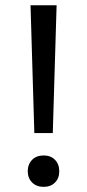

<svg xmlns="http://www.w3.org/2000/svg" viewBox="-20 -711 334 737"><path d="M86.4 -53.7Q86.9 -81.1 103.5 -97.7Q120.1 -114.3 147.5 -114.3Q174.8 -114.3 190.9 -97.7Q207.5 -81.1 207.5 -53.7Q207.5 -26.4 190.9 -10.3Q174.8 6.3 147.5 6.3Q120.1 6.3 103.5 -10.3Q86.9 -26.4 86.4 -53.7ZM111.8 -200.2 97.2 -690.9H197.3L182.6 -200.2Z"/></svg>

Font: Spinnaker
Style: Regular
Weight: 400
Designer: Elena Albertoni
Foundry: Elena Albertoni
Version: Version 1.001